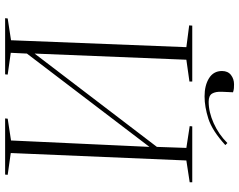

<svg xmlns="http://www.w3.org/2000/svg" viewBox="-112 -821 933 749"><g transform="rotate(90 354.5 -446.5)"><path d="M553 -563 189 -85 186 -22 271 -10 270 0H51L52 -10L137 -23L164 -707L79 -718L80 -730H298V-719L213 -707L189 -115L553 -592L557 -707L472 -720L473 -730H691V-720L606 -707L577 -22L662 -10L661 0H442L443 -10L528 -23ZM356 -778Q313 -778 285 -795.5Q257 -813 257 -846Q257 -869 272.5 -881Q288 -893 309 -893Q317 -893 324 -892.5Q331 -892 340 -889L338 -845Q337 -821 345 -807.5Q353 -794 377 -794Q417 -794 460.5 -813.5Q504 -833 538 -867Q540 -865 542 -863Q544 -861 546 -859Q490 -808 443.5 -793Q397 -778 356 -778Z"/></g></svg>

Font: Display Extralight
Style: Italic
Weight: 200
Italic angle: -2°
Designer: Latin by Veronika Burian and Jose Scaglione. Greek by Irene Vlachou. Cyrillic by Vera Evstafieva
Foundry: TypeTogether
Version: Version 3.002